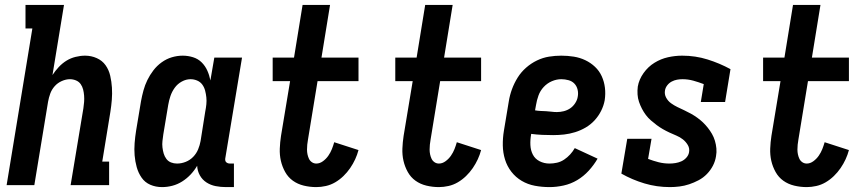

<svg xmlns="http://www.w3.org/2000/svg" viewBox="-20 -755 3540 783"><path d="M7 0 112 -639H84V-735H241L194 -449Q205 -466 219.5 -481.5Q234 -497 251 -507.5Q268 -518 288 -523Q308 -528 327 -528Q352 -528 374.5 -518Q397 -508 410.5 -489Q424 -470 429.5 -446Q435 -422 436.5 -397.5Q438 -373 436 -348Q434 -323 430 -298L397 -96H425V0H268L320 -313Q322 -326 323 -339Q324 -352 323 -365Q322 -378 319 -390Q316 -402 309 -412Q302 -422 290 -427Q278 -432 265 -432Q249 -432 232 -424.5Q215 -417 203 -403.5Q191 -390 185 -373.5Q179 -357 176 -340L120 0Z M641 8Q615 8 593 -1.5Q571 -11 557.5 -30.5Q544 -50 537.5 -73.5Q531 -97 529 -121.5Q527 -146 529 -171.5Q531 -197 535 -222L555 -342Q559 -364 565 -386Q571 -408 581 -428.5Q591 -449 605.5 -468Q620 -487 639.5 -501Q659 -515 681 -521.5Q703 -528 725 -528Q747 -528 767.5 -521.5Q788 -515 802.5 -500.5Q817 -486 825.5 -467Q834 -448 838 -427L854 -520H967L899 -111Q898 -107 898.5 -102Q899 -97 902 -94Q905 -91 909 -89.5Q913 -88 918 -88H934V8H902Q880 8 859.5 4Q839 0 822 -11Q805 -22 795 -40Q785 -58 784 -79Q773 -60 757.5 -43.5Q742 -27 723 -15Q704 -3 683 2.5Q662 8 641 8ZM702 -88Q720 -88 737.5 -95Q755 -102 768 -115.5Q781 -129 788 -146Q795 -163 798 -180L817 -300Q820 -315 821.5 -329.5Q823 -344 821.5 -358Q820 -372 816.5 -385.5Q813 -399 805 -410Q797 -421 784 -426.5Q771 -432 757 -432Q739 -432 721.5 -422.5Q704 -413 692.5 -397Q681 -381 675 -363Q669 -345 666 -327L646 -207Q644 -193 642.5 -180Q641 -167 642.5 -154Q644 -141 647.5 -129Q651 -117 658.5 -107Q666 -97 677.5 -92.5Q689 -88 702 -88Z M1270 8Q1244 8 1219 2Q1194 -4 1174.5 -18Q1155 -32 1143 -53.5Q1131 -75 1125.5 -99Q1120 -123 1121 -149Q1122 -175 1126 -201L1163 -424H1092V-520H1179L1214 -735H1326L1291 -520H1442V-424H1275L1236 -186Q1234 -175 1233 -165Q1232 -155 1232 -145Q1232 -135 1234 -125.5Q1236 -116 1240 -107.5Q1244 -99 1252 -93.5Q1260 -88 1270 -88Q1284 -88 1297 -97.5Q1310 -107 1319 -120Q1328 -133 1333.5 -147Q1339 -161 1343 -175L1442 -143Q1437 -124 1428.5 -105.5Q1420 -87 1408 -69.5Q1396 -52 1380.5 -37Q1365 -22 1347 -11.5Q1329 -1 1309 3.5Q1289 8 1270 8Z M1770 8Q1744 8 1719 2Q1694 -4 1674.5 -18Q1655 -32 1643 -53.5Q1631 -75 1625.5 -99Q1620 -123 1621 -149Q1622 -175 1626 -201L1663 -424H1592V-520H1679L1714 -735H1826L1791 -520H1942V-424H1775L1736 -186Q1734 -175 1733 -165Q1732 -155 1732 -145Q1732 -135 1734 -125.5Q1736 -116 1740 -107.5Q1744 -99 1752 -93.5Q1760 -88 1770 -88Q1784 -88 1797 -97.5Q1810 -107 1819 -120Q1828 -133 1833.5 -147Q1839 -161 1843 -175L1942 -143Q1937 -124 1928.5 -105.5Q1920 -87 1908 -69.5Q1896 -52 1880.5 -37Q1865 -22 1847 -11.5Q1829 -1 1809 3.5Q1789 8 1770 8Z M2221 8Q2190 8 2161 2.5Q2132 -3 2107.5 -17.5Q2083 -32 2065.5 -54.5Q2048 -77 2039.5 -104.5Q2031 -132 2030.5 -162Q2030 -192 2035 -222L2055 -342Q2059 -367 2068 -391.5Q2077 -416 2091 -438.5Q2105 -461 2125.5 -479Q2146 -497 2170 -508.5Q2194 -520 2219 -524Q2244 -528 2269 -528Q2295 -528 2320 -524Q2345 -520 2367 -509.5Q2389 -499 2406.5 -482.5Q2424 -466 2434 -444Q2444 -422 2447 -397Q2450 -372 2446 -346Q2442 -324 2431.5 -303Q2421 -282 2405 -264.5Q2389 -247 2368.5 -235Q2348 -223 2325.5 -216Q2303 -209 2280.5 -206.5Q2258 -204 2236 -204Q2213 -204 2191 -205Q2169 -206 2146 -209V-207Q2142 -185 2143 -163.5Q2144 -142 2153 -124.5Q2162 -107 2180.5 -97.5Q2199 -88 2221 -88Q2236 -88 2251.5 -91.5Q2267 -95 2280.5 -104Q2294 -113 2305 -125Q2316 -137 2324 -151L2417 -108Q2402 -82 2381 -59Q2360 -36 2334 -20.5Q2308 -5 2278.5 1.5Q2249 8 2221 8ZM2251 -298Q2265 -298 2279 -301.5Q2293 -305 2305 -313Q2317 -321 2325.5 -334Q2334 -347 2336 -360Q2339 -375 2335.5 -389.5Q2332 -404 2322.5 -414Q2313 -424 2298.5 -428Q2284 -432 2269 -432Q2250 -432 2231 -424Q2212 -416 2197.5 -400.5Q2183 -385 2176 -365.5Q2169 -346 2166 -327L2162 -305Q2173 -303 2184.5 -302.5Q2196 -302 2207 -301.5Q2218 -301 2229 -299.5Q2240 -298 2251 -298Z M2712 8Q2658 8 2608 -7Q2558 -22 2514 -47L2538 -189H2637L2623 -107Q2644 -99 2665.5 -93.5Q2687 -88 2710 -88Q2722 -88 2734.5 -90Q2747 -92 2758.5 -97Q2770 -102 2779 -112Q2788 -122 2790 -134Q2793 -150 2785 -163.5Q2777 -177 2765 -186.5Q2753 -196 2738.5 -202Q2724 -208 2710 -214.5Q2696 -221 2683 -228.5Q2670 -236 2658 -245Q2646 -254 2634.5 -264Q2623 -274 2614 -286Q2605 -298 2598 -311.5Q2591 -325 2586 -339.5Q2581 -354 2580 -370Q2579 -386 2581 -402Q2586 -431 2604.5 -457Q2623 -483 2649 -499Q2675 -515 2704 -521.5Q2733 -528 2762 -528Q2816 -528 2865.5 -512.5Q2915 -497 2959 -473L2937 -339H2838L2850 -412Q2829 -420 2807.5 -426Q2786 -432 2763 -432Q2752 -432 2741 -430Q2730 -428 2719.5 -422.5Q2709 -417 2701.5 -407.5Q2694 -398 2692 -387Q2689 -371 2696.5 -357Q2704 -343 2716.5 -334Q2729 -325 2742.5 -318.5Q2756 -312 2770 -305.5Q2784 -299 2797.5 -291.5Q2811 -284 2823.5 -275Q2836 -266 2846.5 -256Q2857 -246 2866.5 -234Q2876 -222 2883.5 -209Q2891 -196 2895.5 -181Q2900 -166 2901.5 -150Q2903 -134 2900 -118Q2897 -98 2887.5 -79.5Q2878 -61 2863 -45.5Q2848 -30 2829 -20Q2810 -10 2790.5 -3.5Q2771 3 2751 5.5Q2731 8 2712 8Z M3270 8Q3244 8 3219 2Q3194 -4 3174.5 -18Q3155 -32 3143 -53.5Q3131 -75 3125.5 -99Q3120 -123 3121 -149Q3122 -175 3126 -201L3163 -424H3092V-520H3179L3214 -735H3326L3291 -520H3442V-424H3275L3236 -186Q3234 -175 3233 -165Q3232 -155 3232 -145Q3232 -135 3234 -125.5Q3236 -116 3240 -107.5Q3244 -99 3252 -93.5Q3260 -88 3270 -88Q3284 -88 3297 -97.5Q3310 -107 3319 -120Q3328 -133 3333.5 -147Q3339 -161 3343 -175L3442 -143Q3437 -124 3428.5 -105.5Q3420 -87 3408 -69.5Q3396 -52 3380.5 -37Q3365 -22 3347 -11.5Q3329 -1 3309 3.5Q3289 8 3270 8Z"/></svg>

Font: Iosevka Curly Slab
Style: Bold Italic
Weight: 700
Italic angle: -9°
Monospace: yes
Designer: Belleve Invis
Foundry: Belleve Invis
Version: Version 22.1.2; ttfautohint (v1.8.4)